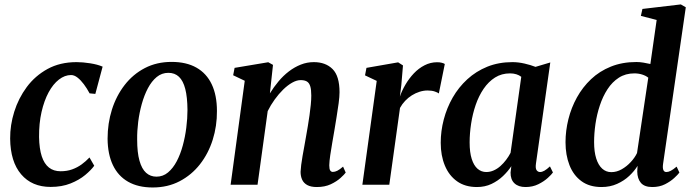

<svg xmlns="http://www.w3.org/2000/svg" viewBox="-20 -837 3133 870"><path d="M209.5 10Q124.5 10 75.8 -47.2Q27 -104.5 26 -209Q25.5 -269.5 44.5 -330.5Q63.5 -391.5 101.2 -442.5Q139 -493.5 195.5 -524.5Q252 -555.5 327 -555.5Q355 -555.5 388.5 -550.2Q422 -545 445 -535L412 -411.5L386 -414Q374 -436.5 360 -455.2Q346 -474 331.2 -485.5Q316.5 -497 302 -497Q273.5 -497 247 -476.5Q220.5 -456 200.2 -418.5Q180 -381 168.2 -329.5Q156.5 -278 157 -216Q158 -163 169.2 -128.8Q180.5 -94.5 201.8 -77.8Q223 -61 254.5 -61Q283.5 -61 307 -69.5Q330.5 -78 349.8 -92Q369 -106 385.5 -123.5L407 -86Q393 -66.5 366 -44Q339 -21.5 299.8 -5.8Q260.5 10 209.5 10Z M757.5 -556.5Q824.5 -556.5 870.2 -530.5Q916 -504.5 939.5 -454.8Q963 -405 963 -334Q963.5 -266 943.8 -203.5Q924 -141 886 -92.5Q848 -44 794 -15.8Q740 12.5 672 12.5Q606 12.5 560.5 -13.5Q515 -39.5 491.5 -89Q468 -138.5 467.5 -208.5Q467.5 -278 487.2 -340.5Q507 -403 544.8 -451.8Q582.5 -500.5 636.2 -528.5Q690 -556.5 757.5 -556.5ZM743 -507Q713 -507 690 -488Q667 -469 650.2 -437.2Q633.5 -405.5 622.5 -366Q611.5 -326.5 606.2 -284.8Q601 -243 601.5 -204.5Q601.5 -146 612 -108.8Q622.5 -71.5 642 -54Q661.5 -36.5 689 -36.5Q718.5 -36.5 741.2 -55.5Q764 -74.5 780.8 -106.2Q797.5 -138 808.2 -177.5Q819 -217 824.2 -258.8Q829.5 -300.5 829.5 -339Q829 -397 819.5 -434Q810 -471 791 -489Q772 -507 743 -507Z M1203 -414Q1220.5 -442.5 1242 -468.2Q1263.5 -494 1289 -513.5Q1314.5 -533 1342.8 -544.2Q1371 -555.5 1402 -555.5Q1455.5 -555.5 1487 -524Q1518.5 -492.5 1518.5 -419Q1518.5 -399.5 1514.5 -369.2Q1510.5 -339 1505 -306Q1499.5 -273 1495 -245Q1490.5 -219 1485.5 -190Q1480.5 -161 1476.5 -134.2Q1472.5 -107.5 1472 -88Q1472 -70.5 1476.5 -64.2Q1481 -58 1488 -58Q1497.5 -58 1508.2 -63.2Q1519 -68.5 1534.5 -82L1546.5 -55Q1540.5 -46.5 1523.2 -30.8Q1506 -15 1479 -2.2Q1452 10.5 1415.5 10.5Q1388.5 10.5 1372.2 1.5Q1356 -7.5 1349 -23Q1342 -38.5 1342 -58.5Q1342.5 -71 1344.8 -89.8Q1347 -108.5 1351 -130.5Q1355 -152.5 1359.2 -175.8Q1363.5 -199 1367 -220Q1371 -242 1375 -266.2Q1379 -290.5 1382.5 -314.8Q1386 -339 1388.2 -362Q1390.5 -385 1390.5 -404Q1390.5 -431 1385.8 -446.2Q1381 -461.5 1370.5 -467.8Q1360 -474 1342.5 -474Q1324.5 -474 1304 -462.5Q1283.5 -451 1263.2 -431.2Q1243 -411.5 1224.8 -386.2Q1206.5 -361 1193 -333.5L1147 0H1025L1089 -471L1036.5 -496L1043 -529.5L1195.5 -555L1217 -543Z M1622 0 1687 -470.5 1634 -495.5 1640.5 -529.5 1784 -554.5 1806 -540.5 1798.5 -451.5 1792 -399.5Q1801.5 -427 1817.5 -454.2Q1833.5 -481.5 1855.2 -504.5Q1877 -527.5 1903.8 -541.2Q1930.5 -555 1961 -555Q1973 -555 1982.2 -552.5Q1991.5 -550 1995.5 -547L1968.5 -413.5Q1964 -417.5 1950.5 -422.2Q1937 -427 1917.5 -427Q1899.5 -427 1881.2 -421.2Q1863 -415.5 1846.2 -405Q1829.5 -394.5 1815.8 -380Q1802 -365.5 1792.5 -348L1744 0Z M2408.5 -95.5Q2405.5 -74 2411.5 -65.8Q2417.5 -57.5 2427.5 -57.5Q2436 -57.5 2446.8 -63.5Q2457.5 -69.5 2472 -83L2485.5 -55.5Q2479.5 -46.5 2462.2 -30.8Q2445 -15 2419.2 -2.2Q2393.5 10.5 2361 10.5Q2329 10.5 2311 -6.5Q2293 -23.5 2293.5 -55.5L2297 -84Q2282 -61 2259.2 -39.2Q2236.5 -17.5 2207 -3.5Q2177.5 10.5 2141 10.5Q2087.5 10.5 2051 -15.5Q2014.5 -41.5 1995.8 -86.8Q1977 -132 1977 -190Q1977 -243 1990.8 -295.5Q2004.5 -348 2031.2 -394.8Q2058 -441.5 2097.5 -477.8Q2137 -514 2188.2 -534.8Q2239.5 -555.5 2302 -555.5Q2328.5 -555.5 2356.8 -549Q2385 -542.5 2406.5 -534L2473.5 -554ZM2342 -489Q2332.5 -496.5 2319.5 -500.5Q2306.5 -504.5 2291 -504.5Q2253 -504.5 2223.2 -485.8Q2193.5 -467 2171.5 -434.8Q2149.5 -402.5 2135.5 -361.8Q2121.5 -321 2114.8 -277Q2108 -233 2108 -191.5Q2108 -146.5 2117.5 -116.8Q2127 -87 2144 -72.2Q2161 -57.5 2183.5 -57.5Q2201 -57.5 2217.2 -64.8Q2233.5 -72 2247.5 -84.5Q2261.5 -97 2273.2 -112.5Q2285 -128 2293.5 -144.5Z M2984.5 -94Q2982 -76 2985.8 -66.8Q2989.5 -57.5 2999.5 -57.5Q3008.5 -57.5 3019.2 -63Q3030 -68.5 3046 -82L3058.5 -55Q3052 -46 3035.2 -30.5Q3018.5 -15 2993.5 -2.2Q2968.5 10.5 2935.5 10.5Q2900.5 10.5 2884.2 -8.2Q2868 -27 2867.5 -60L2869 -85.5Q2855 -62.5 2831.5 -40.2Q2808 -18 2776.2 -3.8Q2744.5 10.5 2705.5 10.5Q2651 10.5 2614.8 -16Q2578.5 -42.5 2560.5 -88.5Q2542.5 -134.5 2542.5 -192.5Q2542.5 -244.5 2555.5 -296.8Q2568.5 -349 2594.2 -395.5Q2620 -442 2658.2 -478.2Q2696.5 -514.5 2748 -535.2Q2799.5 -556 2863.5 -556Q2879 -556 2895.8 -553.2Q2912.5 -550.5 2927 -547L2955.5 -746.5L2884 -765L2891 -796.5L3065 -817L3087.5 -804ZM2917.5 -485Q2906.5 -494 2890 -499.2Q2873.5 -504.5 2854.5 -504.5Q2814.5 -504.5 2784.2 -485Q2754 -465.5 2732.8 -432.8Q2711.5 -400 2698 -359.2Q2684.5 -318.5 2678.2 -275.5Q2672 -232.5 2672 -193Q2672 -149.5 2681.5 -119.2Q2691 -89 2708.5 -73Q2726 -57 2750 -57Q2774.5 -57 2797.2 -70Q2820 -83 2838.2 -102.8Q2856.5 -122.5 2866.5 -143.5Z"/></svg>

Font: Merriweather 48pt SemiBold
Style: Italic
Weight: 600
Italic angle: -7.8°
Designer: Eben Sorkin
Foundry: Eben Sorkin
Version: Version 2.101